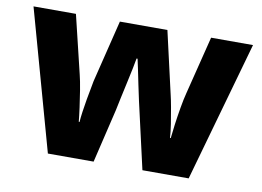

<svg xmlns="http://www.w3.org/2000/svg" viewBox="-64 -644 1009 740"><g transform="rotate(10 440.5 -274.5)"><path d="M485 -215Q481 -232 474.5 -261Q468 -290 461.5 -322Q455 -354 449.5 -380.5Q444 -407 441 -420H437Q435 -407 429.5 -380.5Q424 -354 417 -322Q410 -290 403.5 -260Q397 -230 393 -210L343 0H164L11 -549H177L232 -321Q238 -297 243.5 -263Q249 -229 253.5 -196Q258 -163 260 -141H263Q264 -157 267.5 -182Q271 -207 275.5 -232.5Q280 -258 284 -278Q288 -298 289 -305L349 -549H535L591 -304Q595 -288 600.5 -257.5Q606 -227 611 -195Q616 -163 617 -141H620Q622 -162 626.5 -195.5Q631 -229 637 -263.5Q643 -298 649 -321L706 -549H870L715 0H534Z"/></g></svg>

Font: Noto Sans Hebrew ExtraBold
Style: Regular
Weight: 800
Designer: Monotype Design Team
Foundry: Monotype Imaging Inc.
Version: Version 2.003